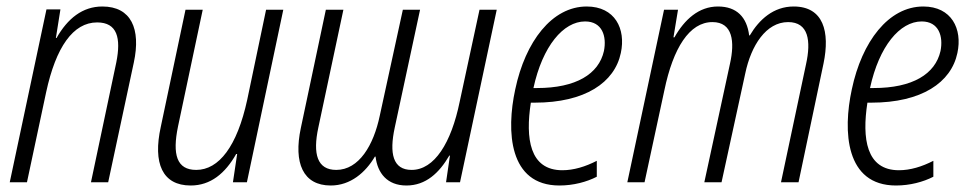

<svg xmlns="http://www.w3.org/2000/svg" viewBox="-20 -561 2977 591"><path d="M10 0H63L122 -277C152 -416 205 -492 279 -492C341 -492 353 -444 338 -369L260 0H313L392 -369C414 -472 384 -541 295 -541C234 -541 188 -504 154 -444H152L166 -532H123Z M567 10C628 10 673 -27 707 -87H710L697 0H740L852 -531H799L741 -254C710 -111 654 -38 584 -38C524 -38 510 -85 528 -172L604 -531H551L475 -171C450 -58 480 10 567 10Z M998 10C1059 10 1105 -30 1134 -79H1136C1142 -28 1172 10 1231 10C1291 10 1332 -29 1363 -82H1365L1353 0H1396L1509 -531H1456L1395 -248C1369 -121 1317 -38 1247 -38C1189 -38 1178 -89 1195 -168L1273 -531H1220L1149 -205C1130 -114 1085 -38 1015 -38C957 -38 942 -86 960 -169L1037 -531H983L906 -167C883 -59 913 10 998 10Z M1702 10C1745 10 1786 -1 1817 -17V-66C1782 -48 1746 -37 1711 -37C1610 -37 1597 -135 1614 -245H1626C1781 -245 1872 -307 1891 -398C1907 -472 1873 -541 1786 -541C1679 -541 1597 -433 1566 -286C1538 -157 1546 10 1702 10ZM1781 -495C1834 -495 1848 -449 1839 -404C1823 -333 1753 -290 1633 -290H1622C1650 -419 1714 -495 1781 -495Z M1911 0H1964L2025 -283C2052 -413 2102 -493 2173 -493C2236 -493 2242 -432 2227 -365L2148 0H2201L2274 -335C2292 -421 2338 -493 2406 -493C2469 -493 2477 -435 2461 -363L2384 0H2438L2515 -366C2535 -463 2515 -541 2423 -541C2361 -541 2317 -501 2288 -452H2286C2279 -508 2248 -541 2190 -541C2131 -541 2087 -501 2056 -446H2053L2067 -531H2024Z M2738 10C2781 10 2822 -1 2853 -17V-66C2818 -48 2782 -37 2747 -37C2646 -37 2633 -135 2650 -245H2662C2817 -245 2908 -307 2927 -398C2943 -472 2909 -541 2822 -541C2715 -541 2633 -433 2602 -286C2574 -157 2582 10 2738 10ZM2817 -495C2870 -495 2884 -449 2875 -404C2859 -333 2789 -290 2669 -290H2658C2686 -419 2750 -495 2817 -495Z"/></svg>

Font: Noto Sans Condensed Light
Style: Italic
Weight: 300
Width: 3
Italic angle: -12°
Designer: Monotype Design Team
Foundry: Monotype Imaging Inc.
Version: Version 2.013